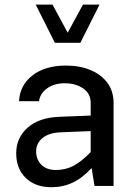

<svg xmlns="http://www.w3.org/2000/svg" viewBox="-20 -801 592 827"><path d="M133.8 -781.2H206.1L271.5 -660.2L337.4 -781.2H408.7L326.2 -616.7H216.3ZM469.2 -356.9V0H387.2L374.5 -77.1Q334.5 -33.7 292.5 -14.2Q250.5 5.4 201.7 5.4Q131.8 5.4 90.8 -34.7Q49.8 -74.7 49.8 -140.6Q49.8 -207.5 98.9 -251Q147.9 -294.4 234.9 -297.9L370.6 -303.2V-356.9Q370.6 -398.9 337.4 -420.7Q304.2 -442.4 259.3 -442.4Q214.4 -442.4 183.8 -421.1Q153.3 -399.9 147.9 -365.2H62Q65.9 -435.1 120.6 -476.8Q175.3 -518.6 264.2 -518.6Q322.8 -518.6 369.1 -499.5Q415.5 -480.5 442.4 -444.6Q469.2 -408.7 469.2 -356.9ZM135.7 -148.9Q135.7 -113.3 158.4 -91.1Q181.2 -68.8 220.7 -68.8Q262.2 -68.8 296.6 -86.9Q331.1 -105 370.6 -146V-236.3L239.3 -231Q189.5 -228.5 162.6 -206.1Q135.7 -183.6 135.7 -148.9Z"/></svg>

Font: Estedad-FD Medium
Style: Regular
Weight: 500
Designer: Amin Abedi
Version: Version 7.3